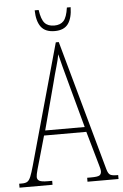

<svg xmlns="http://www.w3.org/2000/svg" viewBox="-61 -926 619 968"><g transform="rotate(-5 248.5 -442.0)"><path d="M-2 0V-20H13Q30 -20 39.5 -26Q49 -32 56.5 -50Q64 -68 74 -104L244 -714H259L442 -55Q448 -33 457.5 -26.5Q467 -20 492 -20H499V0H342V-20H362Q395 -20 404.5 -26Q414 -32 414 -48Q414 -56 408.5 -74Q403 -92 398 -111L358 -251H144L109 -128Q103 -108 96 -82.5Q89 -57 89 -46Q89 -33 100 -26.5Q111 -20 143 -20H165V0ZM152 -276H352L293 -493Q277 -551 267 -589.5Q257 -628 251 -653Q247 -628 236 -590.5Q225 -553 214 -509ZM244 -771Q196 -771 174.5 -800Q153 -829 152 -884H172Q179 -836 195.5 -817.5Q212 -799 244 -799Q275 -799 291.5 -817Q308 -835 315 -884H334Q333 -829 312 -800Q291 -771 244 -771Z"/></g></svg>

Font: Noto Serif Georgian ExtraCondensed Thin
Style: Regular
Weight: 100
Width: 2
Designer: Monotype Design Team, Akaki Razmadze
Foundry: Google LLC
Version: Version 2.003; ttfautohint (v1.8.4.7-5d5b)